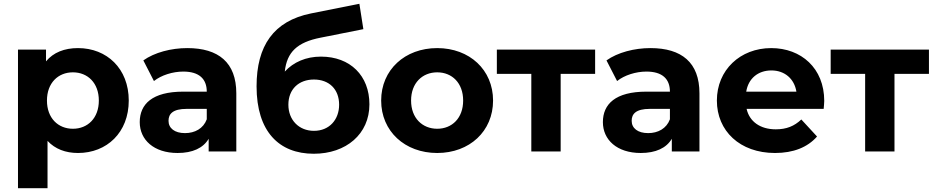

<svg xmlns="http://www.w3.org/2000/svg" viewBox="-20 -800 4934 1014"><path d="M392 -546C320 -546 262 -523 223 -476V-538H75V194H231V-56C271 -13 326 8 392 8C544 8 660 -100 660 -269C660 -438 544 -546 392 -546ZM365 -120C287 -120 228 -176 228 -269C228 -362 287 -418 365 -418C443 -418 502 -362 502 -269C502 -176 443 -120 365 -120Z M969 -546C884 -546 796 -523 737 -481L793 -372C832 -403 892 -422 948 -422C1032 -422 1072 -383 1072 -316H948C784 -316 718 -250 718 -155C718 -62 792 8 918 8C997 8 1053 -18 1082 -67V0H1228V-307C1228 -470 1134 -546 969 -546ZM957 -97C902 -97 870 -123 870 -162C870 -198 892 -225 966 -225H1072V-170C1054 -121 1009 -97 957 -97Z M1675 -501C1596 -501 1530 -472 1484 -422C1495 -525 1550 -577 1673 -601L1899 -646L1878 -780L1622 -729C1425 -689 1335 -558 1335 -344C1335 -105 1454 12 1637 12C1808 12 1931 -92 1931 -249C1931 -400 1830 -501 1675 -501ZM1638 -109C1559 -109 1503 -166 1503 -247C1503 -329 1558 -380 1638 -380C1718 -380 1771 -329 1771 -247C1771 -169 1720 -109 1638 -109Z M2289 8C2460 8 2584 -107 2584 -269C2584 -431 2460 -546 2289 -546C2118 -546 1993 -431 1993 -269C1993 -107 2118 8 2289 8ZM2289 -120C2211 -120 2151 -176 2151 -269C2151 -362 2211 -418 2289 -418C2367 -418 2426 -362 2426 -269C2426 -176 2367 -120 2289 -120Z M3123 -538H2604V-410H2786V0H2941V-410H3123Z M3415 -546C3330 -546 3242 -523 3183 -481L3239 -372C3278 -403 3338 -422 3394 -422C3478 -422 3518 -383 3518 -316H3394C3230 -316 3164 -250 3164 -155C3164 -62 3238 8 3364 8C3443 8 3499 -18 3528 -67V0H3674V-307C3674 -470 3580 -546 3415 -546ZM3403 -97C3348 -97 3316 -123 3316 -162C3316 -198 3338 -225 3412 -225H3518V-170C3500 -121 3455 -97 3403 -97Z M4333 -267C4333 -440 4211 -546 4053 -546C3889 -546 3766 -430 3766 -269C3766 -109 3887 8 4073 8C4170 8 4245 -22 4295 -79L4212 -169C4175 -134 4134 -117 4077 -117C3995 -117 3938 -158 3923 -225H4330C4331 -238 4333 -255 4333 -267ZM4054 -428C4124 -428 4175 -384 4186 -316H3921C3932 -385 3983 -428 4054 -428Z M4886 -538H4367V-410H4549V0H4704V-410H4886Z"/></svg>

Font: AWKNG-Font
Style: Bold
Weight: 700
Designer: Awakening Church
Foundry: Awakening Church
Version: Version 1.700;PS 001.700;hotconv 1.0.88;makeotf.lib2.5.64775